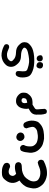

<svg xmlns="http://www.w3.org/2000/svg" viewBox="929 -1229 642 2540"><g transform="rotate(-90 1250.0 41.0)"><path d="M203.6 340.8Q165 335.4 130.4 319.3Q94.7 302.7 71.3 275.9Q48.3 249.5 36.1 219.7Q24.4 189.9 27.8 155.8Q29.8 139.2 33 123Q36.1 106.9 41 90.3Q50.8 56.6 77.1 25.9Q100.1 -1 131.8 -22.5Q116.7 -46.4 107.9 -68.4Q97.7 -95.2 100.6 -126Q102.1 -141.1 106.4 -154.5Q110.8 -168 117.7 -179.7Q130.9 -202.1 151.9 -225.1Q174.8 -249.5 209.5 -253.4Q241.2 -256.8 278.8 -252.9Q286.6 -252 294.2 -250.2Q301.8 -248.5 309.3 -246.3Q316.9 -244.1 324 -240.7Q331.1 -237.3 337.9 -233.4Q344.7 -229.5 351.6 -224.6L352.5 -224.1L353 -223.1Q360.4 -214.8 363.3 -204.3Q366.2 -193.8 365.2 -181.6V-179.7L364.3 -178.2L355.5 -160.6L354.5 -158.7L352.5 -157.2Q335.9 -145.5 314 -146.5H312L310.1 -147.5Q260.7 -172.9 229 -162.6Q199.2 -152.8 193.8 -120.6Q188.5 -90.3 222.2 -66.4Q234.4 -70.8 245.6 -73.7Q256.8 -76.7 269 -79.1Q296.4 -84 319.8 -82.5Q332.5 -81.5 342.3 -78.6Q352.1 -75.7 359.4 -70.3L359.9 -69.8L360.8 -69.3Q376.5 -52.2 374 -28.3V-26.4L373 -24.9L364.3 -8.3L363.3 -6.3L361.8 -5.4Q356 0 346.7 3.2Q337.4 6.3 326.7 7.6Q315.9 8.8 301.3 8.8Q281.7 8.8 264.6 11.7Q247.6 14.6 232.9 20.5Q225.6 23.4 218.5 26.6Q211.4 29.8 205.3 33Q199.2 36.1 193.6 39.8Q188 43.5 183.1 46.9Q163.6 61.5 140.1 99.6Q117.2 137.2 120.6 173.8Q123.5 210 143.6 225.6Q165.5 243.2 192.9 249.5Q220.7 255.9 250.5 253.4Q280.8 251 307.6 239.3Q317.4 234.9 327.4 231.2Q337.4 227.5 347.9 224.6Q358.4 221.7 369.1 219.7L372.6 219.2L375.5 220.7L392.1 229.5L394 230.5L395.5 232.4Q408.7 249 406.2 272.5V274.4L405.3 275.9L396.5 292.5L395 295.4L392.6 296.9Q350.6 319.8 304.2 332Q257.8 344.7 204.1 340.8Z M685.1 302.7Q650.4 297.9 617.7 287.6Q584 277.3 552.5 247.3Q521 217.3 508.3 180.7Q496.1 144.5 500 109.9Q503.9 76.7 507.8 51.3Q512.2 23.9 525.9 0L526.4 -1.5L527.8 -2.4Q543.5 -15.6 566.9 -14.6H569.3L571.3 -13.2L586.9 -4.4L588.4 -3.9L589.4 -2.9Q604 13.2 601.6 35.2L601.1 37.1L600.1 39.1Q598.1 43 595.9 47.4Q593.8 51.8 592 56.4Q590.3 61 589.1 65.7Q587.9 70.3 586.7 75.2Q585.4 80.1 585 85Q581.1 110.4 584 137.2Q586.4 162.1 604 181.6Q622.1 201.7 639.6 208Q658.7 215.3 681.6 218.8Q692.9 220.7 705.1 220.9Q717.3 221.2 730.5 220.2Q757.3 217.8 783.7 211.9Q792 210 799.6 206.3Q807.1 202.6 814.2 197.5Q821.3 192.4 827.6 185.1Q846.2 166 840.3 136.2Q834.5 102.1 822.8 72.8L821.8 70.3L822.3 67.9Q824.7 52.7 834 41L835 40L835.4 39.6Q850.6 26.9 871.1 29.3L873 29.8L874.5 30.3L891.1 38.1L893.6 39.1L895 41.5Q913.6 69.3 920.4 102.1Q926.8 134.3 923.3 163.6Q921.4 178.2 918.5 190.4Q915.5 202.6 911.1 212.9Q909.2 218.3 905.3 224.1Q901.4 230 895.8 235.8Q890.1 241.7 883.5 247.6Q877 253.4 868.7 260.3Q835 286.6 786.1 295.9Q737.8 304.7 686 302.7H685.5ZM706.1 43.9Q699.2 43 693.1 40.5Q687 38.1 681.6 34.4Q676.3 30.8 671.4 25.4Q655.3 8.8 655.3 -12.7Q655.3 -23.4 659.4 -33Q663.6 -42.5 671.9 -50.3Q680.2 -58.6 691.2 -61.8Q702.1 -64.9 714.4 -63.5Q726.1 -61.5 736.1 -56.4Q746.1 -51.3 753.4 -42.5Q769 -24.9 766.6 -2.4Q765.6 4.9 763.2 11.2Q760.7 17.6 756.6 22.9Q752.4 28.3 747.1 32.2Q738.8 38.1 728.8 41Q718.8 43.9 707 43.9H706.5Z M1035.6 338.9 1022 332 1018.6 330.1 1017.1 326.7Q1011.7 312 1008.3 296.1Q1004.9 280.3 1003.9 263.2Q1002 230.5 1003.4 197.3Q1003.9 185.5 1006.3 175.3Q1008.8 165 1013.4 156.2Q1018.1 147.5 1024.4 140.1Q1029.3 135.3 1033.7 131.3Q1038.1 127.4 1042.5 123.8Q1046.9 120.1 1051.3 117.4Q1055.7 114.7 1060.1 112.3Q1071.8 106.4 1083.5 99.1Q1078.1 73.7 1080.6 51.3Q1082 38.6 1084.5 26.6Q1086.9 14.6 1090.8 2.9Q1098.6 -21.5 1116.7 -41Q1135.7 -60.5 1159.2 -65.9Q1181.6 -70.3 1208 -65.9Q1235.8 -61 1262.7 -36.6Q1275.9 -24.4 1283.4 -12.2Q1291 0 1293 12.7Q1295.9 35.2 1292 59.6Q1289.6 73.2 1281.5 86.4Q1273.4 99.6 1260.3 112.8Q1233.4 139.6 1201.7 146.5Q1173.3 151.9 1134.8 150.4Q1119.1 162.6 1102.1 171.4Q1086.4 179.7 1078.1 189.9Q1070.8 199.2 1073.7 223.6Q1075.2 237.8 1076.9 259.5Q1078.6 281.2 1080.1 310.1V313L1079.1 314.9L1072.3 327.6L1071.3 329.1L1070.3 330.1Q1058.1 342.3 1038.6 339.8L1037.1 339.4ZM1200.2 71.3Q1213.9 64.5 1217.3 54.7Q1221.7 42 1222.2 28.3Q1222.7 18.6 1211.4 10.3Q1200.2 2 1181.6 5.9Q1164.1 10.3 1157.7 28.8Q1154.8 37.1 1155.5 50.5Q1156.2 64 1160.6 80.1Q1172.9 78.6 1182.9 76.4Q1192.9 74.2 1200.2 71.3Z M1654.8 289.1Q1646 288.6 1638.2 285.4Q1630.4 282.2 1624.5 276.9Q1611.8 264.2 1614.7 241.7Q1617.7 220.7 1629.9 210Q1643.1 197.8 1667.5 206.1Q1691.9 213.9 1696.8 234.4Q1701.7 252.9 1693.8 270.5Q1689.5 281.2 1679 285.6Q1668.5 290 1654.8 289.1ZM1746.1 286.1Q1730.5 286.1 1719.2 275.9Q1708 265.1 1708 245.1Q1708 224.6 1723.1 212.9Q1738.3 201.2 1759.5 208Q1780.8 214.8 1787.1 240.2Q1794.4 267.1 1778.3 277.8Q1765.6 286.1 1746.1 286.1ZM1611.8 161.6Q1538.1 140.1 1516.6 109.4Q1496.1 79.1 1495.1 21Q1494.1 -38.1 1520.5 -64.5L1521 -65.4L1522 -65.9Q1536.1 -74.7 1553.2 -72.3L1554.7 -71.8L1556.2 -71.3L1569.8 -64.5L1572.3 -63L1573.7 -61Q1582.5 -46.9 1580.1 -29.8Q1573.2 28.8 1578.1 52.2Q1580.1 63 1585 69.3Q1589.8 75.7 1597.7 79.6Q1617.7 88.4 1658.2 98.6Q1698.2 108.4 1738.8 104.5Q1780.8 100.6 1829.1 88.9Q1874 77.6 1886.2 54.7Q1889.6 48.3 1889.6 42.7Q1889.6 37.1 1885 31.2Q1880.4 25.4 1870.6 19Q1839.4 -1 1782.2 -2Q1717.3 -2.9 1684.1 -38.1Q1677.7 -44.9 1672.1 -51Q1666.5 -57.1 1661.9 -63.2Q1657.2 -69.3 1653.6 -75Q1649.9 -80.6 1647 -86.2Q1644 -91.8 1642.1 -97.2Q1632.3 -123 1636.7 -148.9Q1638.2 -157.7 1640.4 -165Q1642.6 -172.4 1645.8 -179.2Q1648.9 -186 1653.3 -191.9Q1659.2 -200.2 1667.7 -208.7Q1676.3 -217.3 1688 -226.6Q1699.7 -235.8 1714.6 -242.9Q1729.5 -250 1747.1 -254.4Q1782.7 -263.7 1817.9 -258.3Q1852.1 -252.4 1877.4 -243.2Q1890.1 -238.3 1901.9 -232.7Q1913.6 -227.1 1924.8 -220.2L1926.3 -219.2L1927.7 -217.8Q1932.6 -211.4 1934.6 -203.4Q1936.5 -195.3 1935.5 -186L1935.1 -184.1L1934.1 -182.6L1926.3 -168.9L1925.3 -167L1923.3 -165.5Q1909.7 -156.7 1891.1 -159.2L1889.6 -159.7L1888.2 -160.2Q1862.8 -172.4 1835.9 -181.2Q1810.5 -189.5 1788.6 -187.5Q1776.9 -186.5 1767.6 -184.8Q1758.3 -183.1 1751.5 -180.2Q1745.1 -177.7 1737.5 -172.1Q1730 -166.5 1721.7 -157.2Q1707 -141.6 1710.4 -127Q1711.9 -120.1 1720.2 -110.6Q1728.5 -101.1 1743.7 -90.3Q1774.4 -69.3 1825.7 -68.4Q1883.8 -67.4 1918.9 -34.7Q1930.2 -23.9 1938.2 -14.6Q1946.3 -5.4 1951.7 3.4Q1957 12.2 1959 20.5Q1965.3 43 1958.5 70.3Q1955.1 85.9 1942.1 100.8Q1929.2 115.7 1907.2 131.8Q1862.8 163.6 1771 171.4Q1679.7 178.7 1611.8 161.6Z"/></g></svg>

Font: NaikaiFont
Style: Bold
Weight: 700
Version: Version 1.89